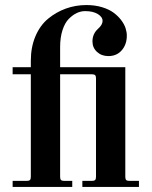

<svg xmlns="http://www.w3.org/2000/svg" viewBox="-20 -740 602 760"><path d="M30 0H266V-24H234C228 -24 223.8 -25.2 221.5 -27.5C219.2 -29.8 218 -34 218 -40V-446H344C350 -446 354.2 -444.8 356.5 -442.5C358.8 -440.2 360 -436 360 -430V-40C360 -34 358.8 -29.8 356.5 -27.5C354.2 -25.2 350 -24 344 -24H306V0H530V-24H492C486 -24 481.8 -25.2 479.5 -27.5C477.2 -29.8 476 -34 476 -40V-474H218V-554C218 -579.3 221.2 -601.7 227.5 -621C233.8 -640.3 242.2 -655.2 252.5 -665.5C262.8 -675.8 273.3 -683.5 284 -688.5C294.7 -693.5 305.7 -696 317 -696C337.7 -696 354.3 -692.2 367 -684.5C379.7 -676.8 386 -667.7 386 -657C386 -647 380 -636.7 368 -626C353.3 -612.7 346 -596 346 -576C346 -559.3 352 -545.5 364 -534.5C376 -523.5 391 -518 409 -518C431 -518 448.7 -525.7 462 -541C475.3 -556.3 482 -575.7 482 -599C482 -608.3 480.3 -618.2 477 -628.5C473.7 -638.8 468 -649.3 460 -660C452 -670.7 442 -680.5 430 -689.5C418 -698.5 402.7 -705.8 384 -711.5C365.3 -717.2 344.7 -720 322 -720C293.3 -720 266.2 -715.3 240.5 -706C214.8 -696.7 191.5 -683.3 170.5 -666C149.5 -648.7 132.8 -625.7 120.5 -597C108.2 -568.3 102 -535.7 102 -499V-474H30V-446H102V-40C102 -34 100.8 -29.8 98.5 -27.5C96.2 -25.2 92 -24 86 -24H30Z"/></svg>

Font: Km Standard TT
Style: Bold
Weight: 700
Designer: Alexey Kryukov <alexios@thessalonica.org.ru>
Version: Version 2.0.2